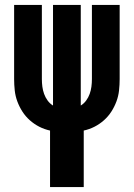

<svg xmlns="http://www.w3.org/2000/svg" viewBox="-20 -755 540 775"><path d="M182 0V-228Q159 -233 138.5 -243.5Q118 -254 100.5 -269.5Q83 -285 70.5 -304.5Q58 -324 50 -345.5Q42 -367 39.5 -390Q37 -413 37 -436V-735H149V-436Q149 -420 151 -405Q153 -390 158 -376Q163 -362 172 -349.5Q181 -337 194 -329V-735H306V-329Q319 -337 328 -349.5Q337 -362 342 -376Q347 -390 349 -405Q351 -420 351 -436V-735H463V-436Q463 -413 460.5 -390Q458 -367 450 -345.5Q442 -324 429.5 -304.5Q417 -285 399.5 -269.5Q382 -254 361.5 -243.5Q341 -233 318 -228V0Z"/></svg>

Font: Iosevka SS18 Heavy
Style: Regular
Weight: 900
Monospace: yes
Designer: Belleve Invis
Foundry: Belleve Invis
Version: Version 25.1.1; ttfautohint (v1.8.4)